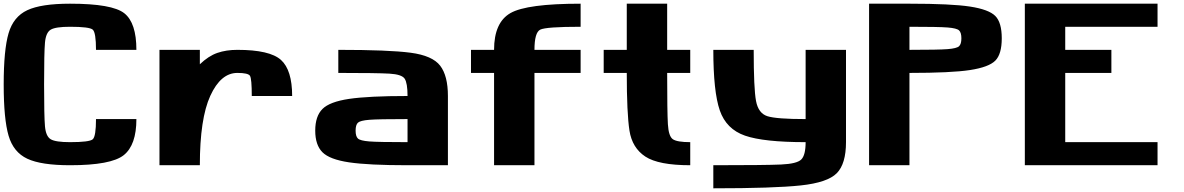

<svg xmlns="http://www.w3.org/2000/svg" viewBox="-20 -895 6415 1040"><path d="M0 -437.5Q0 -625 26.4 -714.8Q52.7 -804.7 127.9 -839.8Q203.1 -875 359.4 -875Q587.9 -875 653.3 -823.2Q718.8 -771.5 718.8 -625H500Q500 -718.8 482.4 -734.4Q464.8 -750 359.4 -750Q281.2 -750 254.9 -734.4Q228.5 -718.8 223.6 -664.1Q218.8 -609.4 218.8 -437.5Q218.8 -265.6 223.6 -210.9Q228.5 -156.2 254.9 -140.6Q281.2 -125 359.4 -125Q464.8 -125 482.4 -140.6Q500 -156.2 500 -250H718.8Q718.8 -109.4 650.4 -54.7Q582 0 359.4 0Q203.1 0 127.9 -35.2Q52.7 -70.3 26.4 -160.2Q0 -250 0 -437.5Z M1265.6 -625Q1441.4 -625 1502 -570.3Q1562.5 -515.6 1562.5 -375H1343.8Q1343.8 -468.8 1334 -484.4Q1324.2 -500 1265.6 -500Q1175.8 -500 1119.1 -376Q1062.5 -252 1062.5 0H843.8V-625H1062.5V-546.9Q1109.4 -591.8 1157.2 -608.4Q1205.1 -625 1265.6 -625Z M2187.5 -125V-250Q2029.3 -250 1980.5 -246.1Q1931.6 -242.2 1918.9 -230.5Q1906.2 -218.8 1906.2 -187.5Q1906.2 -156.2 1918.9 -144.5Q1931.6 -132.8 1980.5 -128.9Q2029.3 -125 2187.5 -125ZM2406.2 -375V0H2187.5Q1976.6 0 1871.1 -15.6Q1765.6 -31.2 1726.6 -70.3Q1687.5 -109.4 1687.5 -187.5Q1687.5 -265.6 1726.6 -304.7Q1765.6 -343.8 1871.1 -359.4Q1976.6 -375 2187.5 -375Q2187.5 -445.3 2171.9 -468.8Q2156.2 -492.2 2089.8 -496.1Q2023.4 -500 1812.5 -500V-625Q2085.9 -625 2204.1 -609.4Q2322.3 -593.8 2364.3 -539.1Q2406.2 -484.4 2406.2 -375Z M3125 -750Q2937.5 -750 2906.2 -734.4Q2875 -718.8 2875 -625H3125V-500H2875V0H2656.2V-500H2531.2V-625H2656.2Q2656.2 -773.4 2745.1 -824.2Q2834 -875 3125 -875Z M3375 -500H3250V-625H3375V-875H3593.8V-625H3718.8V-500H3593.8Q3593.8 -289.1 3597.7 -222.7Q3601.6 -156.2 3625 -140.6Q3648.4 -125 3718.8 -125V0Q3546.9 0 3475.6 -46.9Q3404.3 -93.8 3389.6 -187.5Q3375 -281.2 3375 -500Z M3843.8 -625H4062.5Q4062.5 -414.1 4075.2 -347.7Q4087.9 -281.2 4136.7 -265.6Q4185.5 -250 4343.8 -250V-625H4562.5V-125Q4562.5 -7.8 4512.7 43Q4462.9 93.8 4317.4 109.4Q4171.9 125 3843.8 125V0Q4125 0 4210.9 -3.9Q4296.9 -7.8 4320.3 -31.2Q4343.8 -54.7 4343.8 -125Q4117.2 -125 4015.6 -160.2Q3914.1 -195.3 3878.9 -296.9Q3843.8 -398.4 3843.8 -625Z M4906.2 0H4687.5V-875H4906.2Q5132.8 -875 5234.4 -859.4Q5335.9 -843.8 5371.1 -808.6Q5406.2 -773.4 5406.2 -687.5Q5406.2 -601.6 5371.1 -566.4Q5335.9 -531.2 5234.4 -515.6Q5132.8 -500 4906.2 -500ZM4906.2 -625Q5064.5 -625 5113.3 -628.9Q5162.1 -632.8 5174.8 -644.5Q5187.5 -656.2 5187.5 -687.5Q5187.5 -718.8 5174.8 -730.5Q5162.1 -742.2 5113.3 -746.1Q5064.5 -750 4906.2 -750Z M6250 -875V-750H5750V-625H6000V-500H5750V-125H6250V0H5531.2V-875Z"/></svg>

Font: CraftyPE
Style: Regular
Weight: 400
Designer: Erek Butcher
Foundry: Haunted Coop
Version: Version 0.018;April 4, 2024;FontCreator 15.0.0.2962 64-bit